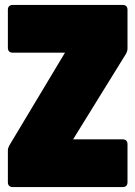

<svg xmlns="http://www.w3.org/2000/svg" viewBox="-20 -760 550 780"><path d="M498 -564V-720C498 -733 491 -740 478 -740H32C19 -740 12 -733 12 -720V-566C12 -553 19 -546 32 -546H244L19 -171C14 -162 12 -156 12 -147V-20C12 -7 19 0 32 0H478C491 0 498 -7 498 -20V-174C498 -187 491 -194 478 -194H277L491 -540C496 -549 498 -555 498 -564Z"/></svg>

Font: Malmofest Black-Rounded
Style: Regular
Weight: 800
Designer: Jonny Pinhorn (Poppins), Kolossal
Version: Version 1.004;Glyphs 3.1.2 (3151)